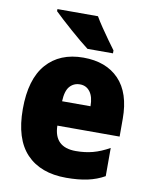

<svg xmlns="http://www.w3.org/2000/svg" viewBox="-86 -830 715 905"><g transform="rotate(10 271.0 -378.0)"><path d="M276 -562Q385 -562 446.5 -498Q508 -434 508 -310V-225H210Q212 -122 316 -122Q360 -122 397.5 -132Q435 -142 476 -165V-30Q439 -9 395 0.5Q351 10 293 10Q170 10 103 -60.5Q36 -131 36 -274Q36 -417 99.5 -489.5Q163 -562 276 -562ZM282 -435Q252 -435 233 -413.5Q214 -392 212 -342H348Q348 -387 330 -411Q312 -435 282 -435ZM309 -766Q321 -745 340 -717Q359 -689 378 -662.5Q397 -636 409 -620V-606H287Q271 -618 247.5 -637.5Q224 -657 198.5 -679.5Q173 -702 150.5 -722.5Q128 -743 115 -756V-766Z"/></g></svg>

Font: Noto Sans Oriya Cond Blk
Style: Regular
Weight: 900
Width: 3
Designer: Amélie Bonet and Sol Matas
Foundry: Google LLC
Version: Version 2.006; ttfautohint (v1.8.4.7-5d5b)